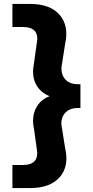

<svg xmlns="http://www.w3.org/2000/svg" viewBox="-20 -810 472 974"><path d="M388 -262V-383H374Q329 -383 307 -412.5Q285 -442 295 -489L310 -585Q331 -678 283 -734Q235 -790 133 -790H43V-673H96Q184 -673 166 -587L152 -486Q140 -425 162.5 -382.5Q185 -340 232 -322Q185 -305 162.5 -261.5Q140 -218 152 -159L166 -59Q183 27 96 27H43V144H133Q235 144 283.5 88Q332 32 310 -61L295 -156Q284 -203 306.5 -232.5Q329 -262 374 -262Z"/></svg>

Font: BDO Grotesk ExtraBold
Style: Regular
Weight: 800
Designer: Deni Anggara
Foundry: Lokal Container
Version: Version 2.000